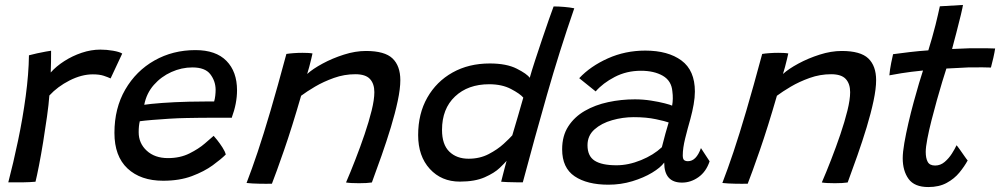

<svg xmlns="http://www.w3.org/2000/svg" viewBox="-20 -736 4042 776"><path d="M185 -443Q207 -468 239.8 -489Q272.5 -510 310.5 -522.8Q348.5 -535.5 385.5 -535.5Q411 -535.5 437 -531Q463 -526.5 474 -519.5L427 -419Q416.5 -424 399.2 -429.8Q382 -435.5 355 -435.5Q310 -435.5 261.2 -410.8Q212.5 -386 179.5 -350Q177 -315 170 -265Q163 -215 154.5 -162.5Q146 -110 137.5 -66.8Q129 -23.5 123.5 -1.5Q101.5 0.5 70.2 1Q39 1.5 13.5 1Q34 -77.5 53 -168Q72 -258.5 84 -347.8Q96 -437 97 -512.5Q111 -516.5 130 -520.5Q149 -524.5 165 -527.5Q181 -530.5 186.5 -531Q186.5 -512.5 186.2 -485.5Q186 -458.5 185 -443Z M892.5 -111.5Q874 -93 839.8 -68Q805.5 -43 755.5 -24.2Q705.5 -5.5 639.5 -5.5Q548.5 -5.5 495.5 -55Q442.5 -104.5 442.5 -199Q442.5 -298.5 486.2 -374Q530 -449.5 604.2 -491.5Q678.5 -533.5 770 -533.5Q852.5 -533.5 895.2 -490Q938 -446.5 938 -371Q938 -318 916.5 -260Q911 -260 890 -260.2Q869 -260.5 840.5 -260.2Q812 -260 783 -259.8Q754 -259.5 733.5 -259Q701 -258.5 664 -256.2Q627 -254 595 -251.2Q563 -248.5 545 -246Q540.5 -228 540.5 -201.5Q540.5 -157 573 -127Q605.5 -97 659 -97Q708 -97 745.5 -115.8Q783 -134.5 808 -156.2Q833 -178 843.5 -187Q847 -183.5 857.8 -170Q868.5 -156.5 879 -140.2Q889.5 -124 892.5 -111.5ZM563 -312.5Q584 -316 634 -319.8Q684 -323.5 744 -325Q779 -325.5 809.8 -325.8Q840.5 -326 845.5 -326Q848.5 -336 850 -349Q851.5 -362 851.5 -374Q851 -408.5 830 -436Q809 -463.5 757.5 -463.5Q714 -463.5 672.8 -445Q631.5 -426.5 601.8 -392.8Q572 -359 563 -312.5Z M1079 6.5Q1069 6.5 1055.5 6.8Q1042 7 1028.5 6.5Q1016 6.5 1000.5 5.5Q985 4.5 976.5 3.5Q998 -52 1021.5 -122Q1045 -192 1073.2 -288Q1101.5 -384 1137.5 -518Q1150 -520 1167 -521.2Q1184 -522.5 1202 -522.5Q1213 -522.5 1224 -522Q1235 -521.5 1243 -520Q1242 -514.5 1238.2 -498.8Q1234.5 -483 1229.8 -465.5Q1225 -448 1221.5 -437Q1244 -457.5 1283.8 -479Q1323.5 -500.5 1369.8 -515.2Q1416 -530 1459 -530Q1535 -530 1566.5 -499.8Q1598 -469.5 1598 -412Q1598 -377.5 1587.5 -328Q1577 -278.5 1559.8 -221.8Q1542.5 -165 1522.2 -107.2Q1502 -49.5 1483 1.5Q1464 4.5 1431 4.5Q1395.5 4.5 1378.5 1.5Q1396.5 -40 1416.2 -90.8Q1436 -141.5 1453.5 -193Q1471 -244.5 1482 -289Q1493 -333.5 1493 -363.5Q1493 -397.5 1475.2 -416.8Q1457.5 -436 1416 -436Q1371.5 -436 1329.5 -421Q1287.5 -406 1253.2 -385.8Q1219 -365.5 1197 -349Q1160.5 -222.5 1127.8 -128.2Q1095 -34 1079 6.5Z M2005.5 -1.5Q2007.5 -10 2012 -27.2Q2016.5 -44.5 2020.8 -61.2Q2025 -78 2027.5 -86Q2021 -78 1999.8 -57.5Q1978.5 -37 1939 -19.5Q1899.5 -2 1838.5 -2Q1764 -2 1717 -53.5Q1670 -105 1670 -190Q1670 -276.5 1707 -341.5Q1744 -406.5 1809.2 -443Q1874.5 -479.5 1959.5 -479.5Q2027 -479.5 2068.5 -458.5Q2110 -437.5 2121 -421.5Q2128.5 -448.5 2142.2 -490.5Q2156 -532.5 2171 -577.2Q2186 -622 2198.8 -658.2Q2211.5 -694.5 2217.5 -710Q2237.5 -710 2261 -708Q2284.5 -706 2301 -702.5Q2240.5 -527.5 2190.8 -353.2Q2141 -179 2093 1Q2083.5 1 2066 0.8Q2048.5 0.5 2031.5 0Q2014.5 -0.5 2005.5 -1.5ZM1874 -94.5Q1919 -94.5 1955 -113.2Q1991 -132 2015.5 -154.5Q2040 -177 2050.5 -189Q2054 -200.5 2060.2 -221.8Q2066.5 -243 2073.5 -266.8Q2080.5 -290.5 2086.2 -311Q2092 -331.5 2095 -341.5Q2082 -357 2045.5 -376.2Q2009 -395.5 1957 -395.5Q1871.5 -395.5 1819 -346Q1766.5 -296.5 1766.5 -211Q1766.5 -152 1796 -123.2Q1825.5 -94.5 1874 -94.5Z M2439 10.5Q2353 10.5 2302.5 -23.5Q2252 -57.5 2252 -132.5Q2252 -187 2276.8 -225.2Q2301.5 -263.5 2343.5 -287.8Q2385.5 -312 2438 -323.2Q2490.5 -334.5 2546 -334.5Q2579 -334.5 2611 -329.5Q2643 -324.5 2666.2 -318.5Q2689.5 -312.5 2696.5 -309Q2701.5 -337 2697.5 -366.5Q2694 -409.5 2658.8 -429.8Q2623.5 -450 2570.5 -450Q2512.5 -450 2464.5 -425Q2416.5 -400 2387.5 -366.5L2321 -420Q2366.5 -468.5 2436.8 -500Q2507 -531.5 2588 -531.5Q2680 -531.5 2734.2 -491.5Q2788.5 -451.5 2788.5 -366Q2788.5 -342 2783.5 -313.8Q2778.5 -285.5 2770.5 -256Q2759 -216 2749.2 -176.5Q2739.5 -137 2739.5 -108Q2739.5 -93.5 2745 -89Q2750.5 -84.5 2760.5 -84.5Q2794 -84.5 2813 -137.5L2848 -84Q2834 -42 2803 -20Q2772 2 2736.5 2Q2664.5 2 2664.5 -79Q2649.5 -58.5 2615.5 -38Q2581.5 -17.5 2535.5 -3.5Q2489.5 10.5 2439 10.5ZM2471.5 -68Q2520 -68 2570.8 -88.8Q2621.5 -109.5 2655 -141Q2670 -200.5 2682.5 -241Q2669.5 -246 2631 -254.2Q2592.5 -262.5 2541 -262.5Q2497 -262.5 2454 -250.2Q2411 -238 2382.8 -213Q2354.5 -188 2354.5 -149Q2354.5 -105 2383.5 -86.5Q2412.5 -68 2471.5 -68Z M3002 6.5Q2992 6.5 2978.5 6.8Q2965 7 2951.5 6.5Q2939 6.5 2923.5 5.5Q2908 4.5 2899.5 3.5Q2921 -52 2944.5 -122Q2968 -192 2996.2 -288Q3024.5 -384 3060.5 -518Q3073 -520 3090 -521.2Q3107 -522.5 3125 -522.5Q3136 -522.5 3147 -522Q3158 -521.5 3166 -520Q3165 -514.5 3161.2 -498.8Q3157.5 -483 3152.8 -465.5Q3148 -448 3144.5 -437Q3167 -457.5 3206.8 -479Q3246.5 -500.5 3292.8 -515.2Q3339 -530 3382 -530Q3458 -530 3489.5 -499.8Q3521 -469.5 3521 -412Q3521 -377.5 3510.5 -328Q3500 -278.5 3482.8 -221.8Q3465.5 -165 3445.2 -107.2Q3425 -49.5 3406 1.5Q3387 4.5 3354 4.5Q3318.5 4.5 3301.5 1.5Q3319.5 -40 3339.2 -90.8Q3359 -141.5 3376.5 -193Q3394 -244.5 3405 -289Q3416 -333.5 3416 -363.5Q3416 -397.5 3398.2 -416.8Q3380.5 -436 3339 -436Q3294.5 -436 3252.5 -421Q3210.5 -406 3176.2 -385.8Q3142 -365.5 3120 -349Q3083.5 -222.5 3050.8 -128.2Q3018 -34 3002 6.5Z M3891 -87.5Q3878 -63.5 3857.5 -38.5Q3837 -13.5 3806.2 3.2Q3775.5 20 3732 20Q3676 20 3652.2 -12.8Q3628.5 -45.5 3628.5 -96.5Q3628.5 -120.5 3635 -158Q3641.5 -195.5 3651.5 -238.8Q3661.5 -282 3673 -324Q3684.5 -366 3694.5 -399.8Q3704.5 -433.5 3710.5 -451Q3660 -446 3622.8 -440Q3585.5 -434 3574.5 -431.5Q3576.5 -455 3582 -482.2Q3587.5 -509.5 3589.5 -517Q3618.5 -521 3656.8 -525.5Q3695 -530 3732 -532.5Q3739.5 -556.5 3747 -583Q3754.5 -609.5 3761 -635Q3766.5 -656.5 3771 -676.8Q3775.5 -697 3778.5 -710.5L3872 -716Q3871.5 -710 3863.5 -676Q3855.5 -642 3845 -602.5Q3841 -587 3836.5 -570.5Q3832 -554 3828 -538Q3843 -538.5 3865.2 -539.5Q3887.5 -540.5 3901 -541Q3936.5 -541.5 3966.2 -541Q3996 -540.5 4002 -540Q4000 -526 3994.8 -502.5Q3989.5 -479 3985 -463Q3980 -463.5 3951 -463.8Q3922 -464 3893 -463.5Q3873 -462.5 3848.8 -461.2Q3824.5 -460 3805 -459Q3798.5 -439.5 3788.2 -405.5Q3778 -371.5 3766.5 -330.8Q3755 -290 3744.8 -249.5Q3734.5 -209 3728 -175Q3721.5 -141 3721.5 -122Q3721.5 -96.5 3729.5 -81.8Q3737.5 -67 3759.5 -67Q3781 -67 3798 -81.5Q3815 -96 3827.2 -115.2Q3839.5 -134.5 3846 -149Q3849.5 -145.5 3859.2 -131.8Q3869 -118 3878.5 -104.2Q3888 -90.5 3891 -87.5Z"/></svg>

Font: Grandstander
Style: Italic
Weight: 400
Italic angle: -15°
Designer: Tyler Finck
Foundry: Etcetera Type Co
Version: Version 1.200; ttfautohint (v1.8.3)